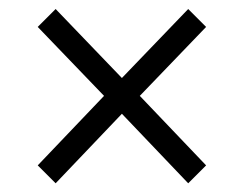

<svg xmlns="http://www.w3.org/2000/svg" viewBox="-20 -546 520 430"><path d="M104.6 -135.5 64.5 -175.6 213 -331.3 64.5 -485.7 104.6 -525.8 253 -371.3 401.5 -525.8 441.6 -485.7 293.1 -331.3 441.6 -175.6 401.5 -135.5 253 -291.2Z"/></svg>

Font: Source Sans Variable
Style: Italic
Weight: 200
Italic angle: -11°
Designer: Paul D. Hunt
Foundry: Adobe Systems Incorporated
Version: Version 3.006;hotconv 1.0.111;makeotfexe 2.5.65597